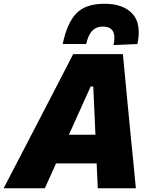

<svg xmlns="http://www.w3.org/2000/svg" viewBox="-56 -1001 814 1021"><path d="M-36.5 0Q-6 -58.5 26.8 -122Q59.5 -185.5 90 -243.5L216.5 -487.5Q249 -550.5 276.8 -604Q304.5 -657.5 333 -713H597.5Q602.5 -657.5 607.8 -605Q613 -552.5 619 -487L643 -239Q649 -182 655 -119.2Q661 -56.5 666.5 0H464Q462.5 -32 461 -65.5Q459.5 -99 458 -132H242Q227 -98.5 212 -65.2Q197 -32 182.5 0ZM426 -541 310.5 -284.5H451.5L440 -541ZM548 -761.5Q569 -859.5 491.5 -859.5Q452.5 -859.5 431.8 -834.2Q411 -809 402.5 -767H277.5Q300.5 -878.5 349.8 -929.8Q399 -981 499.5 -981Q599 -981 648 -928.2Q697 -875.5 675 -767Z"/></svg>

Font: Commissioner ExtraBold
Style: Italic
Weight: 800
Italic angle: -12°
Designer: Kostas Bartsokas
Foundry: Kostas Bartsokas
Version: Version 1.000; ttfautohint (v1.8.3)